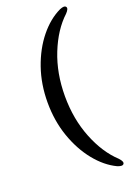

<svg xmlns="http://www.w3.org/2000/svg" viewBox="-164 -800 674 988"><g transform="rotate(-20 173.0 -305.5)"><path d="M75 -305.5Q75 -405.5 105.2 -492.5Q135.5 -579.5 186.5 -642.5Q237.5 -705.5 299.5 -735Q326.5 -746.5 334 -735Q341.5 -724.5 321 -703Q253.5 -640.5 211.8 -535.8Q170 -431 170 -305.5Q170 -180 211.8 -75.2Q253.5 29.5 321 92Q341.5 114 334 124.5Q326.5 135.5 299.5 124.5Q237.5 95 186.5 31.8Q135.5 -31.5 105.2 -118.2Q75 -205 75 -305.5Z"/></g></svg>

Font: Fraunces 9pt S000
Style: Regular
Weight: 400
Version: Version 1.000; ttfautohint (v1.8.3)